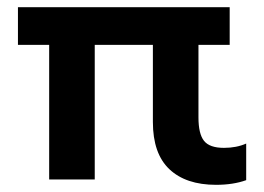

<svg xmlns="http://www.w3.org/2000/svg" viewBox="-20 -500 736 535"><path d="M406 -160V-375H244V0H117V-375H30V-480H620V-375H533V-173Q533 -127 548.5 -107.5Q564 -88 604 -88Q639 -88 666 -100V2Q630 15 582 15Q498 15 452 -28.5Q406 -72 406 -160Z"/></svg>

Font: Prompt Medium
Style: Regular
Weight: 500
Designer: Katatrad Team
Foundry: CadsonDemak
Version: Version 1.000